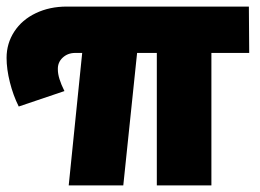

<svg xmlns="http://www.w3.org/2000/svg" viewBox="-39 -564 790 584"><path d="M604 -403V0H438V-403H378L336 0H170L211 -403H190Q167 -403 151.5 -388.5Q136 -374 137 -352Q137 -327 157 -287L18 -240Q1 -274 -9 -314Q-19 -354 -19 -388Q-19 -432 4.5 -468Q28 -504 70 -524Q112 -544 164 -544H718L719 -403Z"/></svg>

Font: Gontserrat ExtraBold
Style: Regular
Weight: 800
Designer: Julieta Ulanovsky
Foundry: Julieta Ulanovsky
Version: Version 6.001